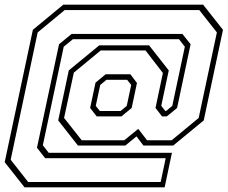

<svg xmlns="http://www.w3.org/2000/svg" viewBox="-29 -764 970 818"><path d="M75.5 34 -9 -73 111 -637 240.5 -744H836.5L921 -637L839 -251L709 -144H582L552.5 -183L505 -144H303L219 -251L264 -464L394 -571H606L690 -464L658 -313L675.5 -291H678.5L705 -313L758.5 -565L733.5 -597H281.5L242.5 -565L153.5 -145L178.5 -113H703.5L672.5 34ZM91 11.5H655.5L677 -90H163.5L128.5 -134.5L222.5 -575.5L276 -619.5H748L783 -575.5L725.5 -304L681.5 -268H661.5L633.5 -304L665 -453L591 -549H400L285.5 -454.5L244 -261.5L319 -166.5H500.5L560 -215L597.5 -166.5H702.5L817.5 -261.5L895 -626L820 -721H246.5L131.5 -626L16.5 -83.5ZM383 -268 355 -304 378 -412 421 -447.5H526.5L554.5 -410.5L532 -304L488 -268ZM396.5 -291H484.5L511 -313L530 -402L512.5 -424H424.5L398 -402L379 -313Z"/></svg>

Font: Tourney ExtraLight
Style: Italic
Weight: 250
Italic angle: -12°
Version: Version 1.015